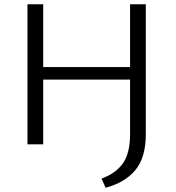

<svg xmlns="http://www.w3.org/2000/svg" viewBox="-20 -678 827 902"><path d="M665 -658V-47Q665 62 616 121Q567 180 476 204L457 161Q525 136 558 88.5Q591 41 591 -47V-304H183V0H109V-658H183V-363H591V-658Z"/></svg>

Font: Ysabeau Infant
Style: Regular
Weight: 400
Designer: Christian Thalmann (Catharsis Fonts)
Version: Version 0.003